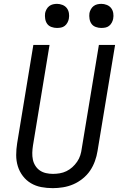

<svg xmlns="http://www.w3.org/2000/svg" viewBox="-20 -968 640 996"><path d="M254 8Q223 8 194 2.5Q165 -3 140.5 -17.5Q116 -32 98.5 -55Q81 -78 72.5 -105.5Q64 -133 64 -163.5Q64 -194 69 -225L153 -735H237L151 -213Q148 -194 147.5 -175.5Q147 -157 150.5 -140Q154 -123 163.5 -108Q173 -93 187 -83.5Q201 -74 218.5 -70Q236 -66 255 -66Q272 -66 290 -69Q308 -72 324.5 -80Q341 -88 355 -100.5Q369 -113 380 -129Q391 -145 396.5 -162.5Q402 -180 404 -197L493 -735H577L486 -185Q482 -159 472.5 -132.5Q463 -106 447.5 -83Q432 -60 409 -41.5Q386 -23 360.5 -12Q335 -1 307.5 3.5Q280 8 254 8ZM505 -823Q491 -823 477 -828Q463 -833 455 -844Q447 -855 444.5 -870Q442 -885 444 -900Q446 -910 451.5 -920Q457 -930 465.5 -936.5Q474 -943 484.5 -945.5Q495 -948 506 -948Q520 -948 534 -942.5Q548 -937 556.5 -926Q565 -915 567.5 -900Q570 -885 567 -870Q565 -860 559.5 -850Q554 -840 545.5 -833.5Q537 -827 526.5 -825Q516 -823 505 -823ZM275 -823Q261 -823 247 -828Q233 -833 225 -844Q217 -855 214.5 -870Q212 -885 214 -900Q216 -910 221.5 -920Q227 -930 235.5 -936.5Q244 -943 254.5 -945.5Q265 -948 276 -948Q290 -948 304 -942.5Q318 -937 326.5 -926Q335 -915 337.5 -900Q340 -885 337 -870Q335 -860 329.5 -850Q324 -840 315.5 -833.5Q307 -827 296.5 -825Q286 -823 275 -823Z"/></svg>

Font: Iosevka Aile Oblique
Style: Regular
Weight: 400
Italic angle: -9°
Designer: Belleve Invis
Foundry: Belleve Invis
Version: Version 31.1.0; ttfautohint (v1.8.4)